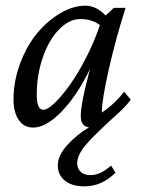

<svg xmlns="http://www.w3.org/2000/svg" viewBox="-20 -448 511 686"><path d="M282.2 217.8Q236.3 217.8 211.4 197Q186.5 176.3 186.5 143.6Q186.5 108.4 219 71.8Q251.5 35.2 297.9 6.8Q268.6 3.9 268.6 -33.2Q268.6 -79.6 301.8 -202.1Q255.9 -106.9 200.2 -49.6Q144.5 7.8 98.6 7.8Q65.4 7.8 46.9 -19.5Q28.3 -46.9 28.3 -91.8Q28.3 -158.2 52 -221.4Q75.7 -284.7 112.5 -329.1Q149.4 -373.5 195.3 -400.6Q241.2 -427.7 285.2 -427.7Q323.7 -427.7 357.4 -392.6L386.7 -419.9H428.7Q394.5 -313.5 369.1 -201.9Q343.8 -90.3 343.8 -45.9Q387.7 -74.7 423.8 -120.1L447.3 -91.8Q430.2 -69.3 407.2 -47.9Q314.9 35.2 285.4 70.8Q255.9 106.4 255.9 134.8Q255.9 154.8 268.6 166.3Q281.2 177.7 303.7 177.7Q338.4 177.7 377 143.6L392.6 168.9Q343.8 217.8 282.2 217.8ZM111.3 -109.4Q111.3 -55.7 134.8 -55.7Q149.9 -55.7 175.8 -80.6Q201.7 -105.5 230.2 -145.5Q258.8 -185.5 288.1 -242.7Q317.4 -299.8 336.9 -358.4Q308.1 -379.9 267.6 -379.9Q227.1 -379.9 190.7 -342.5Q154.3 -305.2 132.8 -242.4Q111.3 -179.7 111.3 -109.4Z"/></svg>

Font: Crimson Pro
Style: Italic
Weight: 400
Italic angle: -12°
Designer: Jacques Le Bailly
Foundry: Baron von Fonthausen
Version: Version 1.003